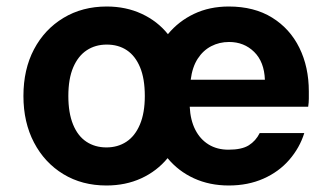

<svg xmlns="http://www.w3.org/2000/svg" viewBox="-20 -558 1018 590"><path d="M307 12Q232 12 174.5 -23Q117 -58 84.5 -120Q52 -182 52 -263Q52 -345 84.5 -406.5Q117 -468 175 -503Q233 -538 308 -538Q367 -538 415.5 -515.5Q464 -493 496 -453Q529 -493 576.5 -515.5Q624 -538 683 -538Q761 -538 816 -504Q871 -470 900 -411Q929 -352 929 -277Q929 -267 929 -255Q929 -243 927 -230H563Q565 -189 580 -159.5Q595 -130 621 -114Q647 -98 682 -98Q723 -98 744.5 -111.5Q766 -125 778 -149H915Q901 -104 869 -67Q837 -30 789.5 -9Q742 12 683 12Q624 12 576 -10Q528 -32 495 -72Q462 -32 414 -10Q366 12 307 12ZM307 -105Q342 -105 368.5 -122.5Q395 -140 410 -175.5Q425 -211 425 -263Q425 -316 410.5 -351Q396 -386 370 -403.5Q344 -421 308 -421Q273 -421 246.5 -403.5Q220 -386 205 -351Q190 -316 190 -263Q190 -211 204.5 -175.5Q219 -140 245.5 -122.5Q272 -105 307 -105ZM566 -313H794Q792 -368 761 -398.5Q730 -429 684 -429Q654 -429 629 -416Q604 -403 587.5 -377.5Q571 -352 566 -313Z"/></svg>

Font: DM Sans 9pt
Style: Bold
Weight: 700
Version: Version 4.004;gftools[0.9.30]